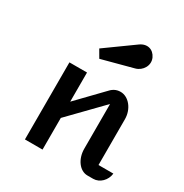

<svg xmlns="http://www.w3.org/2000/svg" viewBox="-186 -960 1055 1103"><g transform="rotate(30 342.0 -408.0)"><path d="M133.3 0H250V-210L455.1 -420.9V-124C455.1 -55.7 496.1 0 547.9 0H585.9C628.9 0 666.5 -37.6 671.4 -84H572.8V-387.7C572.8 -456.5 525.9 -511.7 473.6 -511.7C442.4 -511.7 421.4 -498 400.9 -474.1L250 -317.9V-511.2H133.3ZM271.5 -614.7 478.5 -669.9C522 -681.6 552.7 -729.5 532.7 -773.9C513.2 -816.4 468.8 -829.1 427.7 -799.8L241.7 -666Z"/></g></svg>

Font: Atomic Age
Style: Regular
Weight: 400
Designer: James Grieshaber
Foundry: James Grieshaber
Version: Version 1.002